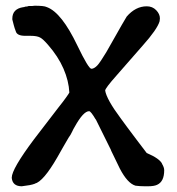

<svg xmlns="http://www.w3.org/2000/svg" viewBox="-20 -455 616 670"><path d="M299 -215Q308 -215 319 -226Q324 -231 333 -244.5Q342 -258 351 -273Q369 -304 386.5 -335.5Q404 -367 422 -397Q453 -433 492 -433Q512 -433 525 -419.5Q538 -406 538 -391Q538 -386 537 -381Q533 -367 518 -345.5Q503 -324 478 -296L387 -192Q347 -147 347 -139Q347 -139 347 -139Q352 -108 402 -41L424 -11Q439 9 455.5 31Q472 53 492 79Q537 98 546 117L545 116Q553 129 553 139Q553 179 528 190Q517 195 497 195Q491 195 485 195Q468 195 453 193Q425 185 398 133L367 69L368 70L314 -39V-38Q297 -67 291 -67Q271 -67 241 -13Q236 -5 231.5 5Q227 15 219 26Q211 40 201 57Q191 74 180 94Q131 179 101 186H102Q94 189 83.5 191Q73 193 56 195Q24 195 21 166Q21 166 21 165Q21 135 98 32L184 -80Q200 -100 210 -114Q220 -128 222 -132Q220 -173 201.5 -215.5Q183 -258 148 -298Q130 -319 120 -324Q109 -330 87 -330H68Q39 -330 35 -346Q31 -356 28 -367.5Q25 -379 23 -387Q23 -389 23 -390Q23 -424 61 -430H63Q65 -430 67 -431H65Q67 -432 71 -432Q75 -432 80 -434Q87 -434 91.5 -434Q96 -434 101 -435Q116 -435 127 -434Q138 -433 144 -430Q195 -411 250 -296Q289 -215 299 -215Z"/></svg>

Font: New Athena Unicode
Style: Bold
Weight: 700
Designer: J. Rusten 1997; rev. by R. Hancock 2001, 2002, rev. by D. Mastronarde 2002-2021
Foundry: Society for Classical Studies (formerly American Philological Association)
Version: Version 5.008